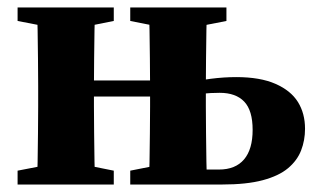

<svg xmlns="http://www.w3.org/2000/svg" viewBox="-20 -493 852 513"><path d="M473 0V-40H565Q609 -40 632 -67Q655 -94 655 -146Q655 -198 632.5 -221.5Q610 -245 567 -245Q543 -245 519 -242.5Q495 -240 473 -235L478 -272Q508 -278 543 -282.5Q578 -287 611 -287Q675 -287 716 -269Q757 -251 776 -220.5Q795 -190 795 -149Q795 -118 784.5 -91Q774 -64 749.5 -43.5Q725 -23 682 -11.5Q639 0 573 0ZM78 0Q80 -24 80.5 -60.5Q81 -97 81.5 -137Q82 -177 82 -209V-264Q82 -296 81.5 -336Q81 -376 80.5 -413Q80 -450 78 -473H235Q233 -450 232.5 -413Q232 -376 231.5 -336Q231 -296 231 -264V-209Q231 -177 231.5 -137Q232 -97 232.5 -60.5Q233 -24 235 0ZM377 0Q379 -24 379.5 -60.5Q380 -97 380.5 -137Q381 -177 381 -209V-264Q381 -296 380.5 -336Q380 -376 379.5 -413Q379 -450 377 -473H534Q532 -450 531.5 -413Q531 -376 530.5 -336Q530 -296 530 -264V-209Q530 -177 530.5 -137Q531 -97 531.5 -60.5Q532 -24 534 0ZM27 0V-37L120 -55H194L284 -37V0ZM27 -437V-473H284V-437L194 -419H120ZM328 -437V-473H585V-437L493 -419H419ZM328 0V-37L419 -55H470V0ZM172 -235V-278H437V-235Z"/></svg>

Font: Source Serif 4 36pt
Style: Bold
Weight: 700
Designer: Frank Grießhammer
Foundry: Adobe Systems Incorporated
Version: Version 4.004;hotconv 1.0.116;makeotfexe 2.5.65601